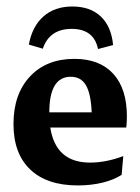

<svg xmlns="http://www.w3.org/2000/svg" viewBox="-20 -563 431 591"><path d="M202.6 -543Q257.8 -543 290.3 -512.2Q322.8 -481.4 328.1 -424.3L281.7 -412.1Q269 -474.1 200.7 -474.1Q132.3 -474.1 111.8 -413.1L68.8 -425.8Q79.1 -481.9 113.8 -512.5Q148.4 -543 202.6 -543ZM219.7 7.8Q124.5 7.8 73 -41.3Q21.5 -90.3 21.5 -181.2Q21.5 -273.4 72.3 -327.6Q123 -381.8 209 -381.8Q286.6 -381.8 328.6 -335.9Q370.6 -290 370.6 -204.6Q370.6 -197.3 370.1 -187.3Q369.6 -177.2 368.7 -170.4H134.8Q151.4 -62.5 257.3 -62.5Q306.2 -62.5 359.4 -82.5L354.5 -24.9Q330.6 -9.3 295.2 -0.7Q259.8 7.8 219.7 7.8ZM197.8 -326.7Q131.8 -326.7 131.8 -217.3H262.2Q259.8 -274.9 244.4 -300.8Q229 -326.7 197.8 -326.7Z"/></svg>

Font: Markazi Text SemiBold
Style: Regular
Weight: 600
Designer: Borna Izadpanah (Arabic designer), Fiona Ross (Arabic design director) and Florian Runge (Latin designer)
Foundry: Borna Izadpanah and Florian Runge
Version: Version 1.001; ttfautohint (v1.8.3)